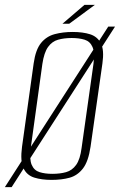

<svg xmlns="http://www.w3.org/2000/svg" viewBox="-44 -731 495 793"><path d="M-24 42 403 -621H431L4 42ZM169 12Q128 12 97.5 2.5Q67 -7 53 -36Q39 -65 47 -125L95 -469Q103 -526 125.5 -553.5Q148 -581 182 -590Q216 -599 256 -599Q298 -599 328 -589.5Q358 -580 372.5 -552.5Q387 -525 379 -469L330 -125Q321 -64 298.5 -35Q276 -6 243.5 3Q211 12 169 12ZM172 -13Q204 -13 229 -20Q254 -27 270.5 -50Q287 -73 293 -120L342 -467Q348 -514 338 -537Q328 -560 305.5 -567Q283 -574 252 -574Q221 -574 196 -567Q171 -560 154.5 -537Q138 -514 131 -467L83 -120Q77 -73 87 -50Q97 -27 119.5 -20Q142 -13 172 -13ZM214 -633 305 -711H348L242 -633Z"/></svg>

Font: Alumni Sans ExtraLight
Style: Italic
Weight: 250
Italic angle: -8°
Version: Version 1.016